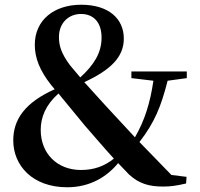

<svg xmlns="http://www.w3.org/2000/svg" viewBox="-20 -775 843 811"><path d="M669 13C698 13 724 10 766 0L768 -28L704 -36L569 -175C633 -258 660 -324 688 -434L769 -445V-473H535V-445L628 -434C614 -339 591 -266 550 -195L423 -332L336 -428C446 -479 503 -533 503 -612C503 -696 439 -755 323 -755C208 -755 127 -690 127 -586C127 -531 147 -478 196 -416L211 -398C86 -342 36 -271 36 -182C36 -76 117 16 264 16C362 16 433 -30 479 -86L526 -37C568 1 610 13 669 13ZM319 -448 276 -499C238 -550 229 -583 229 -619C229 -677 269 -716 322 -716C376 -716 409 -680 409 -616C409 -551 376 -500 319 -448ZM461 -105C421 -73 377 -57 322 -57C221 -57 152 -127 152 -226C152 -280 173 -332 227 -380L338 -245C377 -201 417 -153 461 -105Z"/></svg>

Font: Source Han Serif CN
Style: Bold
Weight: 700
Designer: Ryoko NISHIZUKA 西塚涼子 (kana & ideographs); Frank Grießhammer (Latin, Greek & Cyrillic); Wenlong ZHANG 张文龙 (bopomofo); San
Foundry: Adobe
Version: Version 2.003;hotconv 1.1.1;makeotfexe 2.6.0